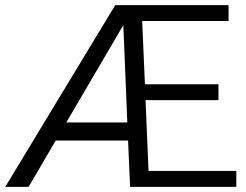

<svg xmlns="http://www.w3.org/2000/svg" viewBox="-20 -731 963 751"><path d="M904.3 -62.5V0H488.8L481 -181.2H197.8L91.8 0H0.5L430.7 -710.9H874V-648.9H536.1L546.9 -401.4H834.5V-339.4H549.3L561 -62.5ZM239.3 -252H478L462.4 -632.8Z"/></svg>

Font: Vazirmatn FD Light
Style: Regular
Weight: 300
Designer: Saber Rastikerdar
Foundry: Saber Rastikerdar
Version: Version 33.003